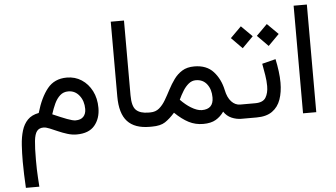

<svg xmlns="http://www.w3.org/2000/svg" viewBox="-61 -778 2090 1194"><g transform="rotate(-5 984.0 -180.5)"><path d="M173.8 -146Q201.2 -241.2 245.4 -295.7Q289.6 -350.1 366.2 -350.1Q418 -350.1 458.5 -323.7Q499 -297.4 522.7 -251.2Q546.4 -205.1 546.4 -145Q546.4 -79.1 510 -35.6Q473.6 7.8 397.5 7.8Q368.7 7.8 339.1 -1.5Q309.6 -10.7 282.5 -22.7Q255.4 -34.7 232.9 -43.9Q210.4 -53.2 195.3 -53.2Q168 -53.2 154.1 -35.4Q140.1 -17.6 135.5 24.9Q130.9 67.4 130.9 142.6Q130.9 175.8 131.6 201.9Q132.3 228 134 253.4Q135.7 278.8 137.7 311H53.7Q51.3 266.1 49.8 226.8Q48.3 187.5 48.3 147.5Q48.3 92.8 51.5 43.5Q54.7 -5.9 66.7 -45.7Q78.6 -85.4 104 -111.6Q129.4 -137.7 173.8 -146ZM463.9 -145.5Q463.9 -195.8 437 -229.7Q410.2 -263.7 368.2 -263.7Q337.9 -263.7 316.9 -244.9Q295.9 -226.1 281.7 -195.6Q267.6 -165 256.8 -130.4Q310.1 -106.9 345.5 -93.5Q380.9 -80.1 398.4 -80.1Q431.2 -80.1 447.5 -97.9Q463.9 -115.7 463.9 -145.5Z M669.4 -672.4H752V-205.6Q752 -136.7 777.3 -112.8Q802.7 -88.9 854 -88.9H866.2V0H854Q760.7 0 715.1 -49.6Q669.4 -99.1 669.4 -206.1Z M868.2 0H846.7V-88.9H865.7Q898.4 -88.9 920.9 -107.7Q943.4 -126.5 960.9 -156.2Q978.5 -186 995.8 -219.5Q1013.2 -252.9 1034.7 -282.7Q1056.2 -312.5 1086.7 -331.3Q1117.2 -350.1 1162.1 -350.1Q1238.8 -350.1 1281.2 -303.5Q1323.7 -256.8 1338.4 -187.5Q1348.1 -139.6 1371.8 -114.3Q1395.5 -88.9 1426.8 -88.9H1439.5V0H1426.3Q1395 0 1365.2 -12.9Q1335.4 -25.9 1316.9 -54.2Q1296.4 -24.4 1266.1 -6.6Q1235.8 11.2 1187.5 11.2Q1138.7 11.2 1097.4 -10Q1056.2 -31.2 1011.7 -74.2Q980 -38.6 950.7 -19.3Q921.4 0 868.2 0ZM1164.1 -263.7Q1139.6 -263.7 1119.6 -247.3Q1099.6 -231 1083.5 -205.1Q1067.4 -179.2 1054.7 -151.4Q1070.8 -134.8 1086.9 -121.6Q1103 -108.4 1118.2 -99.1Q1157.2 -75.2 1186.5 -75.2Q1258.8 -75.2 1258.8 -147.9Q1258.8 -198.7 1233.6 -231.2Q1208.5 -263.7 1164.1 -263.7Z M1634.8 -573.2 1703.1 -505.4 1634.8 -436.5 1566.9 -505.4ZM1472.7 -573.2 1541 -505.4 1472.7 -436.5 1404.8 -505.4ZM1419.9 -88.9H1520Q1568.8 -88.9 1586.2 -117.2Q1603.5 -145.5 1603.5 -189Q1603.5 -220.7 1597.7 -256.8Q1591.8 -293 1585 -329.6L1669.9 -351.1Q1678.2 -312 1683.1 -274.4Q1688 -236.8 1688 -202.6Q1688 -144 1671.9 -98.1Q1655.8 -52.2 1619.1 -26.1Q1582.5 0 1521 0H1419.9Z M1893.6 -672.4V-0.5H1811V-672.4Z"/></g></svg>

Font: Vazirmatn UI NL
Style: Regular
Weight: 400
Designer: Saber Rastikerdar
Foundry: Saber Rastikerdar
Version: Version 33.003